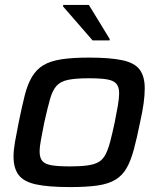

<svg xmlns="http://www.w3.org/2000/svg" viewBox="-20 -752 646 780"><path d="M265 8Q176 8 126 -3Q76 -14 55.5 -41.5Q35 -69 35 -116Q35 -142 41 -176Q47 -210 56 -255Q69 -319 80.5 -364.5Q92 -410 110 -440Q128 -470 156 -487Q184 -504 229 -511Q274 -518 341 -518Q429 -518 478.5 -507Q528 -496 548 -468.5Q568 -441 568 -393Q568 -366 563.5 -332.5Q559 -299 549 -255Q536 -190 523.5 -144Q511 -98 494 -68.5Q477 -39 449 -22Q421 -5 377 1.5Q333 8 265 8ZM264 -76Q307 -76 335.5 -80Q364 -84 381 -94Q398 -104 408.5 -124Q419 -144 427.5 -176Q436 -208 446 -255Q454 -295 459 -324Q464 -353 464 -373Q464 -399 452.5 -412Q441 -425 415 -429.5Q389 -434 341 -434Q287 -434 256 -427.5Q225 -421 209 -402.5Q193 -384 183 -348.5Q173 -313 160 -255Q152 -214 146.5 -185Q141 -156 141 -136Q141 -111 152 -98Q163 -85 190 -80.5Q217 -76 264 -76ZM356 -588 236 -726 237 -732H341L426 -593L425 -588Z"/></svg>

Font: Saira SemiExpanded Medium
Style: Italic
Weight: 500
Width: 6
Italic angle: -12°
Designer: Hector Gatti with collaboration of the Omnibus-Type team
Foundry: Omnibus-Type
Version: Version 1.101